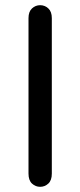

<svg xmlns="http://www.w3.org/2000/svg" viewBox="-20 -710 310 741"><path d="M90 -40Q90 -14 103.5 -1.5Q117 11 135 11Q153 11 166.5 -1.5Q180 -14 180 -40Q180 -73 180 -100Q180 -127 180 -149.5Q180 -172 180 -191Q180 -239 180 -289Q180 -339 180 -389.5Q180 -440 180 -487Q180 -510 180 -532.5Q180 -555 180 -581Q180 -607 180 -640Q180 -665 166.5 -677.5Q153 -690 135 -690Q117 -690 103.5 -677.5Q90 -665 90 -640Q90 -607 90 -581Q90 -555 90 -532.5Q90 -510 90 -487Q90 -440 90 -389.5Q90 -339 90 -289Q90 -239 90 -191Q90 -172 90 -149.5Q90 -127 90 -100Q90 -73 90 -40Z"/></svg>

Font: Tilt Neon
Style: Regular
Weight: 400
Designer: Andy Clymer
Foundry: Andy Clymer
Version: Version 1.000